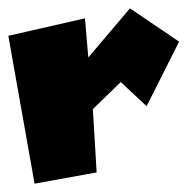

<svg xmlns="http://www.w3.org/2000/svg" viewBox="-24 -453 471 461"><path d="M-4 -367 59 -12 208 -39 199 -191 266 -256 328 -198 406 -353 288 -433 188 -315 180 -409Z"/></svg>

Font: Super Mario
Style: Regular
Weight: 400
Version: Version 1.0